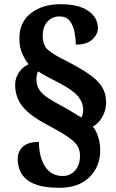

<svg xmlns="http://www.w3.org/2000/svg" viewBox="-20 -780 551 912"><path d="M262 112Q197 112 157.5 99Q118 86 98 65Q78 44 71 20.5Q64 -3 64 -23Q64 -61 89 -83.5Q114 -106 165 -106Q165 -33 194.5 11.5Q224 56 278 56Q314 56 337 29.5Q360 3 360 -40Q360 -66 348 -86.5Q336 -107 301.5 -130.5Q267 -154 201 -189Q120 -232 86 -275.5Q52 -319 52 -378Q52 -409 69.5 -435.5Q87 -462 116 -475Q101 -492 86.5 -523.5Q72 -555 72 -598Q72 -675 127 -717.5Q182 -760 267 -760Q354 -760 399.5 -728Q445 -696 445 -647Q445 -617 418.5 -592.5Q392 -568 340 -568Q340 -596 334 -627.5Q328 -659 311.5 -680.5Q295 -702 263 -702Q228 -702 205.5 -677.5Q183 -653 183 -610Q183 -565 207 -544Q231 -523 271 -503Q346 -465 393 -434.5Q440 -404 462 -371Q484 -338 484 -293Q484 -256 465.5 -224Q447 -192 421 -179Q438 -158 447 -127.5Q456 -97 456 -67Q456 11 405 61.5Q354 112 262 112ZM367 -222Q370 -227 372.5 -236.5Q375 -246 375 -258Q375 -292 352 -321Q329 -350 265 -384Q236 -399 209.5 -413Q183 -427 161 -441Q157 -434 155 -423.5Q153 -413 153 -404Q153 -376 165.5 -355.5Q178 -335 206 -316Q234 -297 282 -272Q314 -254 333 -242Q352 -230 367 -222Z"/></svg>

Font: Noto Serif Myanmar SemiCondensed Black
Style: Regular
Weight: 900
Width: 4
Designer: Ben Mitchell and the Monotype Design Team
Foundry: Monotype Imaging Inc.
Version: Version 2.106; ttfautohint (v1.8.4.7-5d5b)